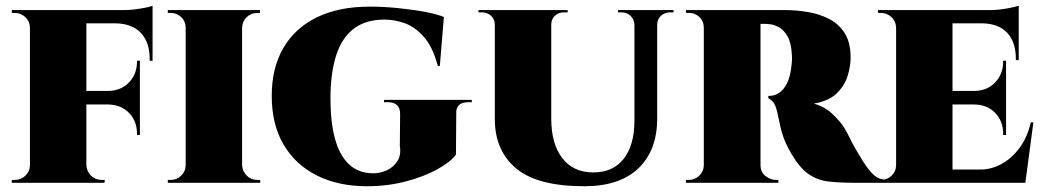

<svg xmlns="http://www.w3.org/2000/svg" viewBox="-20 -635 3624 667"><path d="M280 -600V0H84V-600ZM466 -319V-272H278V-319ZM510 -600V-554H278V-600ZM466 -274V-166H456V-170Q456 -214 428.5 -242.5Q401 -271 356 -272V-274ZM466 -424V-317H356V-319Q401 -320 428.5 -349Q456 -378 456 -422V-424ZM510 -557V-424H500V-430Q500 -488 469.5 -520.5Q439 -553 381 -554V-557ZM510 -615V-591L411 -600Q429 -600 449 -602.5Q469 -605 486 -608.5Q503 -612 510 -615ZM87 -62 86 0H21V-10Q21 -10 26 -10Q31 -10 32 -10Q53 -10 68.5 -25Q84 -40 84 -62ZM87 -537H84Q84 -560 68.5 -575Q53 -590 32 -590Q31 -590 26 -590Q21 -590 21 -590V-600H86ZM278 -62H280Q281 -40 296 -25Q311 -10 333 -10Q333 -10 338 -10Q343 -10 344 -10L343 0H279Z M821 -600V0H625V-600ZM628 -62V0H563V-10Q563 -10 568 -10Q573 -10 574 -10Q594 -10 609.5 -25Q625 -40 625 -62ZM819 -62H821Q822 -40 837 -25Q852 -10 873 -10Q873 -10 878 -10Q883 -10 884 -10V0H819ZM819 -538V-600H883V-590Q883 -590 878.5 -590Q874 -590 873 -590Q852 -590 837 -575.5Q822 -561 821 -538ZM628 -538H625Q625 -561 609.5 -575.5Q594 -590 574 -590Q573 -590 568 -590Q563 -590 563 -590V-600H628Z M1265 -612Q1311 -612 1361.5 -607Q1412 -602 1455 -594Q1498 -586 1522 -576L1508 -406H1501Q1483 -473 1452 -507.5Q1421 -542 1385.5 -554.5Q1350 -567 1316 -567Q1250 -567 1208.5 -535Q1167 -503 1147.5 -441.5Q1128 -380 1128 -292Q1128 -212 1143.5 -154Q1159 -96 1192 -64.5Q1225 -33 1277 -33Q1302 -33 1325 -44Q1348 -55 1361 -76Q1374 -97 1369 -128L1370 -240Q1370 -260 1359 -270Q1348 -280 1328 -280H1314V-288H1619V-280H1607Q1563 -280 1565 -240L1564 -98Q1545 -72 1498.5 -46.5Q1452 -21 1389 -4.5Q1326 12 1255 12Q1155 12 1080.5 -25.5Q1006 -63 965 -133Q924 -203 924 -302Q924 -399 964.5 -468.5Q1005 -538 1081 -575Q1157 -612 1265 -612Z M1895 -600V-223Q1895 -135 1933.5 -85.5Q1972 -36 2041 -36Q2109 -36 2146 -82.5Q2183 -129 2184 -212V-600H2263V-223Q2263 -113 2198 -50.5Q2133 12 2010 12Q1847 12 1773 -50Q1699 -112 1699 -221V-600ZM1701 -600V-549H1699Q1699 -568 1686 -580Q1673 -592 1655 -592Q1655 -592 1648.5 -592Q1642 -592 1642 -592V-600ZM1952 -600V-592Q1952 -592 1945 -592Q1938 -592 1938 -592Q1920 -592 1907.5 -580Q1895 -568 1895 -549H1893V-600ZM2186 -600V-549H2184Q2183 -568 2170.5 -580Q2158 -592 2140 -592Q2140 -592 2133.5 -592Q2127 -592 2127 -592V-600ZM2320 -600V-592Q2320 -592 2313.5 -592Q2307 -592 2307 -592Q2289 -592 2276 -580Q2263 -568 2263 -549H2261V-600Z M2614 -600H2707Q2745 -600 2785 -593.5Q2825 -587 2859 -570Q2893 -553 2914 -520.5Q2935 -488 2935 -435Q2935 -405 2924.5 -371Q2914 -337 2886.5 -310.5Q2859 -284 2807 -275Q2845 -265 2874 -237Q2903 -209 2916 -186Q2923 -174 2931.5 -156.5Q2940 -139 2952 -118Q2964 -97 2979 -73Q2998 -44 3012 -30.5Q3026 -17 3039 -13.5Q3052 -10 3068 -10V0H2950Q2897 0 2858 -4.5Q2819 -9 2788.5 -30.5Q2758 -52 2729 -101Q2718 -120 2710.5 -136.5Q2703 -153 2698 -169Q2693 -185 2689.5 -202Q2686 -219 2682 -237Q2675 -272 2664 -282.5Q2653 -293 2649 -294V-302Q2650 -302 2651 -302Q2652 -302 2654 -302Q2670 -302 2686 -312Q2702 -322 2714 -345.5Q2726 -369 2730 -411Q2730 -414 2731 -422Q2732 -430 2731 -443Q2729 -486 2716 -508.5Q2703 -531 2686.5 -540Q2670 -549 2657 -550.5Q2644 -552 2642 -552Q2640 -552 2637.5 -552Q2635 -552 2621 -552Q2620 -552 2618.5 -564Q2617 -576 2615.5 -588Q2614 -600 2614 -600ZM2622 -600V0H2425V-600ZM2428 -62 2427 0H2363V-10Q2365 -10 2367.5 -10Q2370 -10 2374 -10Q2394 -10 2409.5 -25Q2425 -40 2425 -62ZM2428 -538H2425Q2425 -561 2410 -575.5Q2395 -590 2375 -590Q2371 -590 2368 -590Q2365 -590 2363 -590V-600H2427ZM2620 -62H2622Q2622 -36 2640 -23Q2658 -10 2675 -10Q2675 -10 2678 -10Q2681 -10 2684 -10V0H2621Z M3289 -600V0H3093V-600ZM3500 -46 3540 0H3287V-46ZM3475 -319V-272H3287V-319ZM3519 -600V-554H3287V-600ZM3570 -210 3542 0H3356L3385 -46Q3424 -46 3459.5 -65.5Q3495 -85 3522 -121.5Q3549 -158 3561 -210ZM3475 -274V-166H3465V-170Q3465 -214 3437.5 -242.5Q3410 -271 3366 -272V-274ZM3475 -424V-317H3366V-319Q3410 -320 3437.5 -349Q3465 -378 3465 -422V-424ZM3519 -556V-426H3509V-431Q3509 -489 3479 -521Q3449 -553 3392 -554V-556ZM3519 -615V-591L3420 -600Q3447 -600 3477.5 -605.5Q3508 -611 3519 -615ZM3096 -62 3095 0H3030V-10Q3030 -10 3035 -10Q3040 -10 3041 -10Q3062 -10 3077.5 -25Q3093 -40 3093 -62ZM3096 -537H3093Q3093 -560 3077.5 -575Q3062 -590 3041 -590Q3040 -590 3035 -590Q3030 -590 3030 -590V-600H3095Z"/></svg>

Font: Cinzel Black
Style: Regular
Weight: 900
Designer: Natanael Gama
Version: Version 2.000